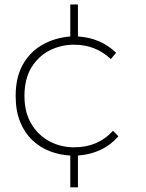

<svg xmlns="http://www.w3.org/2000/svg" viewBox="-20 -680 640 840"><path d="M321 139.5H287.5V0.5Q241 -2 198.5 -18.2Q156 -34.5 122.2 -66Q88.5 -97.5 68.5 -145.8Q48.5 -194 48.5 -260.5Q48.5 -340.5 79.2 -396.2Q110 -452 163.8 -483.2Q217.5 -514.5 287.5 -520.5V-660.5H321V-520.5Q421.5 -514 488 -449L465 -421.5Q398 -484.5 304 -484.5Q247.5 -484.5 198 -459.8Q148.5 -435 117.8 -385.2Q87 -335.5 87 -260.5Q87 -188 117.2 -137.8Q147.5 -87.5 197 -61.5Q246.5 -35.5 304 -35.5Q409.5 -35.5 474.5 -108L498 -83.5Q431 -7.5 321 0.5Z"/></svg>

Font: Argentum Novus ExtraLight
Style: Regular
Weight: 250
Designer: Julieta Ulanovsky (font) & Cristiano Sobral (main changes)
Foundry: Julieta Ulanovsky (font) & Cristiano Sobral (main changes)
Version: Version 3.00;November 27, 2020;FontCreator 13.0.0.2655 64-bi